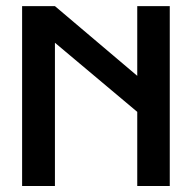

<svg xmlns="http://www.w3.org/2000/svg" viewBox="-20 -620 640 640"><path d="M545.9 -599.6Q545.9 -400.4 545.9 0Q509.8 0 437.5 0Q437.5 -82 437.5 -247.1Q345.7 -324.2 163.1 -477.5Q163.1 -318.4 163.1 0Q127 0 53.7 0Q53.7 -200.2 53.7 -599.6Q89.8 -599.6 163.1 -599.6Q254.9 -522.5 437.5 -367.2Q437.5 -445.3 437.5 -599.6Q473.6 -599.6 545.9 -599.6Z"/></svg>

Font: Bestnet font
Style: Regular
Weight: 400
Version: Version 1.0